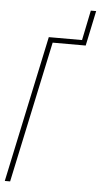

<svg xmlns="http://www.w3.org/2000/svg" viewBox="-58 -896 489 932"><g transform="rotate(5 186.0 -430.0)"><path d="M2 0H28L175 -689H336L372 -860H346L316 -714H154Z"/></g></svg>

Font: Noto Sans ExtraCondensed Thin
Style: Italic
Weight: 100
Width: 2
Italic angle: -12°
Designer: Monotype Design Team
Foundry: Monotype Imaging Inc.
Version: Version 2.013